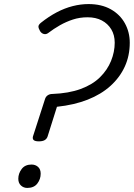

<svg xmlns="http://www.w3.org/2000/svg" viewBox="-20 -910 658 944"><path d="M171 -215Q153 -215 146 -221Q139 -227 142 -239L202 -425Q206 -436 215.5 -442Q225 -448 237 -448Q318 -451 376.5 -472.5Q435 -494 471.5 -530Q508 -566 526 -610.5Q544 -655 544 -700Q544 -738 527 -766Q510 -794 480.5 -809.5Q451 -825 411 -825Q372 -825 338.5 -814Q305 -803 275 -786Q245 -769 216 -747Q206 -740 195 -743Q184 -746 177 -757Q169 -771 169 -779.5Q169 -788 181 -798Q220 -829 259 -849.5Q298 -870 337.5 -880Q377 -890 415 -890Q479 -890 524.5 -864.5Q570 -839 594 -795.5Q618 -752 618 -700Q618 -636 593.5 -582.5Q569 -529 523 -487.5Q477 -446 411 -420Q345 -394 260 -385L214 -239Q210 -227 199.5 -221Q189 -215 171 -215ZM114 14Q96 14 83 2Q70 -10 70 -31Q70 -57 86.5 -79Q103 -101 135 -101Q154 -101 167 -89.5Q180 -78 180 -56Q180 -29 163.5 -7.5Q147 14 114 14Z"/></svg>

Font: Playwrite DK Loopet Light
Style: Regular
Weight: 300
Version: Version 1.003